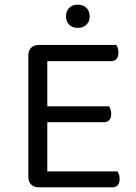

<svg xmlns="http://www.w3.org/2000/svg" viewBox="-20 -800 582 820"><path d="M145 0Q125 0 113 -12Q101 -24 101 -44V-564Q101 -584 113 -596Q125 -608 145 -608H477Q480 -603 483 -594.5Q486 -586 486 -576Q486 -559 478 -549Q470 -539 455 -539H182V-346H446Q449 -341 452 -332.5Q455 -324 455 -314Q455 -297 447 -287.5Q439 -278 424 -278H182V-68H482Q485 -63 488 -55Q491 -47 491 -36Q491 -19 483 -9.5Q475 0 460 0ZM363 -730Q363 -708 349 -694.5Q335 -681 312 -681Q289 -681 275.5 -694.5Q262 -708 262 -730Q262 -753 275.5 -766.5Q289 -780 312 -780Q335 -780 349 -766.5Q363 -753 363 -730Z"/></svg>

Font: Baloo Da 2
Style: Regular
Weight: 400
Designer: Noopur Datye, Sulekha Rajkumar and Ek Type
Foundry: Ek Type
Version: Version 1.640;hotconv 1.0.111;makeotfexe 2.5.65597; ttfautoh